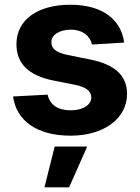

<svg xmlns="http://www.w3.org/2000/svg" viewBox="-20 -573 602 826"><path d="M514.2 -389.9C500.7 -490.4 419.7 -552.6 282 -552.6C142.4 -552.6 50.4 -487.9 50.8 -382.8C50.4 -301.1 101.9 -248.2 208.5 -226.9L302.9 -208.1C350.5 -198.5 372.2 -181.1 372.9 -153.8C372.2 -121.4 337 -98.4 284.1 -98.4C230.1 -98.4 194.2 -121.4 185 -165.8L36.2 -158C50.4 -53.6 139.2 10.7 283.7 10.7C425.1 10.7 526.3 -61.4 526.6 -169C526.3 -247.9 474.8 -295.1 369 -316.8L270.2 -336.6C219.5 -347.7 200.6 -365.1 201 -391.3C200.6 -424 237.6 -445.3 284.4 -445.3C337 -445.3 368.3 -416.5 375.7 -381.4ZM171.2 233H277.3L355.1 57.5H215.2Z"/></svg>

Font: Karasuma Gothic
Style: Bold
Weight: 700
Designer: Rasmus Andersson / Ryoko Nishizuka
Foundry: Genbu
Version: Version 1.00